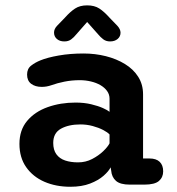

<svg xmlns="http://www.w3.org/2000/svg" viewBox="-20 -687 659 716"><path d="M464 1.5Q428.5 1.5 412.5 -12.5Q396.5 -26.5 394.5 -51.5L392.5 -63Q385.5 -48.5 366.2 -31.5Q347 -14.5 316 -2.5Q285 9.5 242.5 9.5Q188.5 9.5 145.5 -9.2Q102.5 -28 77.5 -63.8Q52.5 -99.5 52.5 -150.5Q52.5 -202 81.2 -236.2Q110 -270.5 157.8 -287.5Q205.5 -304.5 262 -304.5Q294 -304.5 320 -298.2Q346 -292 363.8 -284Q381.5 -276 388.5 -270V-319Q388.5 -335 379.2 -347.8Q370 -360.5 354.5 -369.5Q339 -378.5 319 -383.2Q299 -388 277.5 -388Q247.5 -388 220.2 -382.5Q193 -377 172.5 -369.5Q162.5 -366 153.5 -364.5Q144.5 -363 135.5 -363Q111.5 -363 96.2 -374.5Q81 -386 81 -409Q81 -430.5 96 -442.2Q111 -454 131 -462Q156.5 -472.5 199 -480Q241.5 -487.5 291.5 -487.5Q335 -487.5 374.8 -477.5Q414.5 -467.5 446 -448.2Q477.5 -429 495.5 -400.5Q513.5 -372 513.5 -335V-96H537.5Q562.5 -96 575.5 -83.5Q588.5 -71 588.5 -48Q588.5 -26 572.8 -12.2Q557 1.5 518 1.5ZM388.5 -185.5Q381.5 -193.5 364.8 -202.2Q348 -211 325.8 -217Q303.5 -223 280 -223Q236 -223 207.2 -207Q178.5 -191 178.5 -154Q178.5 -128 190.2 -111.8Q202 -95.5 223 -88.5Q244 -81.5 271 -81.5Q299.5 -81.5 323.5 -94Q347.5 -106.5 364.8 -123Q382 -139.5 388.5 -152.5ZM417.5 -591Q429.5 -578 429.5 -565Q429.5 -551 418.8 -541.8Q408 -532.5 390.5 -532.5Q375.5 -532.5 365 -540.5Q354.5 -548.5 345 -560L305 -605L265.5 -560Q255.5 -547.5 245.2 -540Q235 -532.5 220 -532.5Q202.5 -532.5 192 -541.8Q181.5 -551 181.5 -565.5Q181.5 -579 193 -591L221.5 -620.5Q242 -643.5 260 -655.2Q278 -667 305 -667Q332.5 -667 350.5 -655.2Q368.5 -643.5 389 -620.5Z"/></svg>

Font: Sono ExtraLight Monospace SemiBold
Style: Regular
Weight: 600
Version: Version 2.112